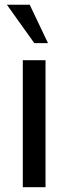

<svg xmlns="http://www.w3.org/2000/svg" viewBox="-20 -781 285 801"><path d="M180.2 -601.1H123L8.8 -761.2H104ZM169.9 0H75.2V-529.8H169.9Z"/></svg>

Font: Aurulent Sans
Style: Regular
Weight: 400
Version: Version 2007.05.04